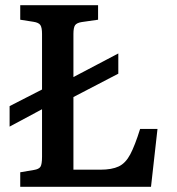

<svg xmlns="http://www.w3.org/2000/svg" viewBox="-20 -720 681 740"><path d="M520 -223H587L562 0H58V-56L111 -65Q130 -68 136 -77.5Q142 -87 142 -116V-299L17 -232V-311L142 -375V-589Q142 -614 135.5 -623.5Q129 -633 109 -636L58 -644V-700H358V-644L295 -635Q276 -632 269.5 -623Q263 -614 263 -589V-423L436 -514V-436L263 -346V-66H367Q411 -66 437.5 -78.5Q464 -91 482 -125Q500 -159 520 -223Z"/></svg>

Font: Literata Medium
Style: Regular
Weight: 500
Designer: Latin by Veronika Burian and Jose Scaglione. Greek by Irene Vlachou. Cyrillic by Vera Evstafieva.
Foundry: TypeTogether
Version: Version 3.103; ttfautohint (v1.8.4.7-5d5b);gftools[0.9.29]